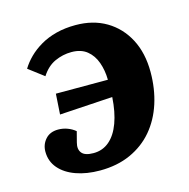

<svg xmlns="http://www.w3.org/2000/svg" viewBox="-85 -609 696 706"><g transform="rotate(-15 262.5 -256.0)"><path d="M155.5 -107.5Q149 -83 160.8 -68.5Q172.5 -54 205 -54Q240 -54 265.5 -75.8Q291 -97.5 306 -138.3Q321 -179 324.5 -235.5L122.5 -223L127.5 -301H325.5Q325 -337 314.2 -367.2Q303.5 -397.5 281 -415.7Q258.5 -434 222 -434Q189 -434 158.7 -420.2Q128.5 -406.5 107 -373L49 -417Q62 -438.5 81.7 -458Q101.5 -477.5 128 -493Q154.5 -508.5 188.2 -517.3Q222 -526 262 -526Q329 -526 378.8 -496.5Q428.5 -467 456.5 -413.8Q484.5 -360.5 484.5 -288Q484.5 -224.5 466.8 -169.3Q449 -114 414.3 -73Q379.5 -32 328.5 -9Q277.5 14 212 14Q161 14 121 -0.3Q81 -14.5 58 -41.3Q35 -68 35 -105Q35 -132 52.5 -151.8Q70 -171.5 101 -171.5Q119 -171.5 136 -165.3Q153 -159 166 -148Z"/></g></svg>

Font: Literata
Style: Italic
Weight: 400
Italic angle: -2°
Designer: Latin by Veronika Burian and Jose Scaglione. Greek by Irene Vlachou. Cyrillic by Vera Evstafieva
Foundry: TypeTogether
Version: Version 3.103;gftools[0.9.29]